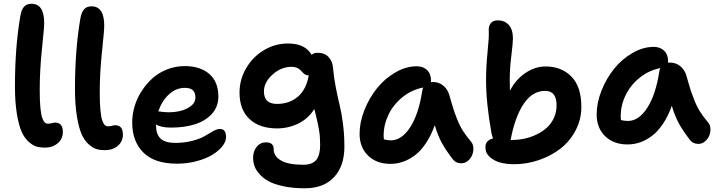

<svg xmlns="http://www.w3.org/2000/svg" viewBox="-20 -822 3841 1029"><path d="M220.2 -30.8Q195.8 -30.8 176 -36.4Q156.2 -42 133.5 -62.3Q110.8 -82.5 95.7 -116.5Q80.6 -150.4 70.3 -212.4Q60.1 -274.4 60.1 -358.9Q60.1 -568.4 88.9 -735.8Q95.2 -771.5 109.4 -786.6Q123.5 -801.8 148.9 -801.8Q216.8 -801.8 216.8 -698.2Q216.8 -672.4 204.8 -559.3Q192.9 -446.3 192.9 -338.9Q192.9 -283.2 196.3 -246.1Q199.7 -209 206.1 -190.9Q212.4 -172.9 219.7 -166Q227.1 -159.2 236.8 -159.2Q248 -159.2 258.8 -162.1Q269.5 -165 274.9 -165Q316.9 -165 316.9 -115.2Q316.9 -77.6 289.3 -54.2Q261.7 -30.8 220.2 -30.8Z M542 -17.1Q517.6 -17.1 497.8 -22.7Q478 -28.3 455.3 -48.6Q432.6 -68.8 417.5 -102.8Q402.3 -136.7 392.1 -198.7Q381.8 -260.7 381.8 -345.2Q381.8 -554.7 410.6 -722.2Q417 -757.8 431.2 -772.9Q445.3 -788.1 470.7 -788.1Q538.6 -788.1 538.6 -684.1Q538.6 -658.2 526.6 -545.4Q514.6 -432.6 514.6 -325.2Q514.6 -269.5 518.1 -232.4Q521.5 -195.3 527.8 -177Q534.2 -158.7 541.5 -151.9Q548.8 -145 558.6 -145Q569.8 -145 580.6 -147.9Q591.3 -150.9 596.7 -150.9Q638.7 -150.9 638.7 -101.1Q638.7 -63.5 611.1 -40.3Q583.5 -17.1 542 -17.1Z M928.7 55.2Q808.1 55.2 748.3 -4.6Q688.5 -64.5 688.5 -165Q688.5 -207.5 700.9 -250.7Q713.4 -293.9 738.3 -332.8Q763.2 -371.6 796.6 -401.9Q830.1 -432.1 875.2 -450Q920.4 -467.8 970.7 -467.8Q1053.2 -467.8 1101.8 -425.5Q1150.4 -383.3 1150.4 -304.2Q1150.4 -250 1115.7 -211.9Q1081.1 -173.8 1024.9 -156Q968.8 -138.2 897.5 -138.2Q843.3 -138.2 816.4 -154.8V-147Q816.4 -103 840.3 -79.6Q864.3 -56.2 919.4 -56.2Q970.7 -56.2 1013.4 -67.9Q1056.2 -79.6 1078.4 -93.5Q1100.6 -107.4 1122.1 -119.1Q1143.6 -130.9 1157.7 -130.9Q1175.3 -130.9 1183.3 -120.1Q1191.4 -109.4 1191.4 -86.9Q1191.4 -62.5 1171.1 -37.4Q1150.9 -12.2 1116.9 8.3Q1083 28.8 1033.2 42Q983.4 55.2 928.7 55.2ZM970.7 -351.1Q922.9 -351.1 884.8 -315.7Q846.7 -280.3 828.6 -225.1Q861.8 -220.2 884.8 -220.2Q943.8 -220.2 985.6 -242.4Q1027.3 -264.6 1027.3 -298.8Q1027.3 -325.2 1013.9 -338.1Q1000.5 -351.1 970.7 -351.1Z M1613.8 187Q1549.3 187 1499 176.3Q1448.7 165.5 1418.9 148.9Q1389.2 132.3 1369.9 110.1Q1350.6 87.9 1343.5 66.9Q1336.4 45.9 1336.4 23.9Q1336.4 -11.2 1355.7 -35.2Q1375 -59.1 1405.8 -59.1Q1446.8 -59.1 1446.8 -22Q1446.8 15.6 1486.3 38.3Q1525.9 61 1604.5 61Q1654.3 61 1675 34.9Q1695.8 8.8 1695.8 -44.9Q1695.8 -67.4 1694.3 -87.9Q1692.9 -108.4 1688.7 -130.9Q1684.6 -153.3 1682.1 -165Q1679.7 -176.8 1673.1 -203.6Q1666.5 -230.5 1664.6 -237.8Q1630.9 -184.6 1577.4 -159.2Q1523.9 -133.8 1464.4 -133.8Q1370.6 -133.8 1317.1 -184.1Q1263.7 -234.4 1263.7 -325.2Q1263.7 -396.5 1299.8 -457.5Q1335.9 -518.6 1395.5 -553.7Q1455.1 -588.9 1522.5 -588.9Q1616.2 -588.9 1650.4 -527.8Q1660.2 -539.1 1681.6 -539.1Q1720.2 -539.1 1741.2 -516.1Q1762.2 -493.2 1764.6 -460Q1769 -408.2 1779.8 -353Q1790.5 -297.9 1800.3 -258.8Q1810.1 -219.7 1817.9 -160.4Q1825.7 -101.1 1825.7 -36.1Q1825.7 68.4 1770 127.7Q1714.4 187 1613.8 187ZM1394.5 -332Q1394.5 -265.1 1464.4 -265.1Q1530.3 -265.1 1575.7 -303.2Q1621.1 -341.3 1634.8 -418H1633.8Q1623.5 -418 1615.7 -422.6Q1607.9 -427.2 1601.6 -434.1Q1595.2 -440.9 1588.4 -447.8Q1581.5 -454.6 1569.8 -459.2Q1558.1 -463.9 1542.5 -463.9Q1486.8 -463.9 1440.7 -422.4Q1394.5 -380.9 1394.5 -332Z M2073.2 56.2Q1998 56.2 1952.6 12Q1907.2 -32.2 1907.2 -105Q1907.2 -167 1933.1 -232.2Q1959 -297.4 2000.5 -349.1Q2042 -400.9 2098.9 -433.8Q2155.8 -466.8 2213.4 -466.8Q2247.6 -466.8 2268.8 -446.5Q2290 -426.3 2290 -390.1Q2290 -383.8 2289.1 -381.8Q2292 -382.8 2298.3 -382.8Q2331.5 -382.8 2355.5 -363.3Q2379.4 -343.8 2388.2 -312Q2402.8 -261.2 2409.4 -239.7Q2416 -218.3 2430.2 -182.6Q2444.3 -147 2461.7 -119.9Q2479 -92.8 2504.4 -63Q2515.6 -50.3 2516.8 -30Q2518.1 -9.8 2510.7 8.5Q2503.4 26.9 2487.5 40Q2471.7 53.2 2452.1 53.2Q2422.9 53.2 2406.2 30.8Q2370.6 -15.6 2348.6 -54.9Q2326.7 -94.2 2310.1 -150.9Q2290 -95.2 2262.5 -54.2Q2234.9 -13.2 2203.6 10.3Q2172.4 33.7 2139.9 44.9Q2107.4 56.2 2073.2 56.2ZM2036.1 -95.2Q2036.1 -82 2037.1 -75.2Q2057.6 -69.8 2075.2 -69.8Q2132.3 -69.8 2178 -139.4Q2223.6 -209 2243.2 -335.9Q2244.6 -344.2 2248 -353Q2186.5 -340.8 2137.7 -301.8Q2088.9 -262.7 2062.5 -208.3Q2036.1 -153.8 2036.1 -95.2Z M2734.9 58.1Q2696.3 58.1 2663.3 49.8Q2630.4 41.5 2606 20.3Q2581.5 -1 2581.5 -32.2Q2581.5 -51.8 2592.5 -64Q2603.5 -76.2 2622.6 -80.1Q2616.7 -93.3 2613.8 -109.9Q2585 -270 2585 -392.1Q2585 -465.3 2593 -543.5Q2601.1 -621.6 2599.6 -653.8Q2597.2 -679.7 2609.1 -696.3Q2621.1 -712.9 2647.9 -712.9Q2685.1 -712.9 2707 -688Q2729 -663.1 2729 -615.2Q2729 -593.3 2720.5 -523.9Q2711.9 -454.6 2711.9 -396Q2711.9 -356 2712.9 -335.9Q2744.1 -396 2795.9 -430.9Q2847.7 -465.8 2903.8 -465.8Q2989.3 -465.8 3042.5 -411.6Q3095.7 -357.4 3095.7 -249Q3095.7 -182.1 3065.2 -123.8Q3034.7 -65.4 2984.4 -26.1Q2934.1 13.2 2868.9 35.6Q2803.7 58.1 2734.9 58.1ZM2717.8 -78.1 2716.8 -71.8H2722.7Q2756.8 -71.8 2790.3 -78.9Q2823.7 -85.9 2855 -100.8Q2886.2 -115.7 2910.2 -137.2Q2934.1 -158.7 2948.5 -189.9Q2962.9 -221.2 2962.9 -257.8Q2962.9 -335 2901.9 -335Q2833.5 -335 2787.1 -266.1Q2740.7 -197.3 2717.8 -78.1Z M3343.8 -47.9Q3268.6 -47.9 3223.1 -92Q3177.7 -136.2 3177.7 -209Q3177.7 -271 3203.6 -336.2Q3229.5 -401.4 3271 -453.1Q3312.5 -504.9 3369.4 -537.8Q3426.3 -570.8 3483.9 -570.8Q3517.6 -570.8 3539.1 -550.3Q3560.5 -529.8 3560.5 -494.1Q3560.5 -487.8 3559.6 -485.8Q3562.5 -486.8 3568.8 -486.8Q3602.1 -486.8 3626 -467.3Q3649.9 -447.8 3658.7 -416Q3673.3 -364.3 3679.9 -343.5Q3686.5 -322.8 3700.7 -286.6Q3714.8 -250.5 3732.2 -223.1Q3749.5 -195.8 3774.9 -166Q3786.1 -153.8 3787.4 -133.8Q3788.6 -113.8 3781.2 -95.5Q3773.9 -77.1 3758.1 -64Q3742.2 -50.8 3722.7 -50.8Q3693.4 -50.8 3676.8 -73.2Q3641.1 -119.6 3619.1 -158.9Q3597.2 -198.2 3580.6 -254.9Q3560.5 -199.2 3533 -158.2Q3505.4 -117.2 3474.1 -93.8Q3442.9 -70.3 3410.4 -59.1Q3377.9 -47.9 3343.8 -47.9ZM3306.6 -199.2Q3306.6 -185.1 3307.6 -179.2Q3323.2 -173.8 3345.7 -173.8Q3402.8 -173.8 3448.5 -243.4Q3494.1 -313 3513.7 -439.9Q3515.1 -448.2 3518.6 -457Q3457 -444.8 3408.2 -405.5Q3359.4 -366.2 3333 -311.8Q3306.6 -257.3 3306.6 -199.2Z"/></svg>

Font: Shantell Sans Bouncy
Style: Regular
Weight: 600
Designer: Stephen Nixon, Anya Danilova, Shantell Martin
Foundry: Arrow Type
Version: Version 1.006;[9816181b4]